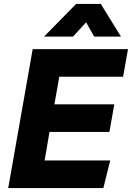

<svg xmlns="http://www.w3.org/2000/svg" viewBox="-20 -961 674 981"><path d="M208 -141H543L508 0H22L147 -710H634L609 -569H283L258 -428H564L539 -287H233ZM598 -774H461L420 -847L353 -774H205L369 -941H495Z"/></svg>

Font: Livvic
Style: Bold Italic
Weight: 700
Italic angle: -10°
Designer: Jacques Le Bailly, Baron von Fonthausen
Version: Version 1.001; ttfautohint (v1.8.2)